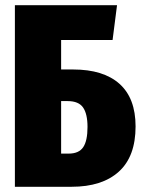

<svg xmlns="http://www.w3.org/2000/svg" viewBox="-20 -715 548 735"><path d="M499 -231Q499 -116 435 -58Q371 0 254 0H37V-695H428L411 -562H214V-449H260Q376 -449 437.5 -394Q499 -339 499 -231ZM315 -229Q315 -279 298 -303.5Q281 -328 239 -328H214V-127H243Q282 -127 298.5 -151.5Q315 -176 315 -229Z"/></svg>

Font: Fira Sans Compressed ExtraBold
Style: Regular
Weight: 800
Width: 1
Designer: bBox Type GmbH & Carrois Corporate GbR & Edenspiekermann AG
Foundry: bBox Type GmbH & Carrois Corporate GbR & Edenspiekermann AG
Version: Version 4.301